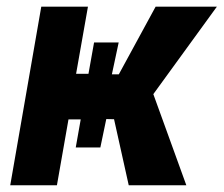

<svg xmlns="http://www.w3.org/2000/svg" viewBox="-20 -548 662 568"><path d="M621.6 -528.3 433.6 -269.5 531.2 0H360.8L317.4 -195.3L294.4 -195.8L276.9 -111.8H204.1L218.8 -194.8H182.6L148.4 0H10.3L102.1 -528.3H240.2L205.1 -329.6H241.7L258.3 -422.4H331.1L311 -328.1H331.5L440.4 -528.3Z"/></svg>

Font: RobotoInd
Style: Bold Italic
Weight: 700
Italic angle: -12°
Designer: Google
Version: Version 2.001150; 2014